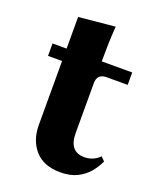

<svg xmlns="http://www.w3.org/2000/svg" viewBox="-121 -682 626 770"><g transform="rotate(20 192.0 -297.5)"><path d="M364 -102 380 -86Q369 -61 350 -38Q331 -15 301.5 0Q272 15 229 15Q158 15 121 -27Q84 -69 84 -135V-407H24V-460H84V-595L239 -610Q236 -572 235 -535Q234 -498 234 -460H364V-407H274Q234 -407 234 -367V-155Q234 -75 299 -75Q337 -75 364 -102Z"/></g></svg>

Font: Bona Nova
Style: Bold
Weight: 700
Designer: Mateusz Machalski
Foundry: Capitalics
Version: Version 4.001; ttfautohint (v1.8.3)